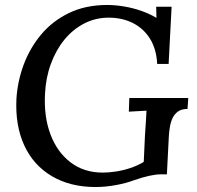

<svg xmlns="http://www.w3.org/2000/svg" viewBox="-20 -736 794 772"><path d="M364 16Q262 16 188 -28Q114 -72 77.5 -151.5Q41 -231 46 -337Q50 -407 74.5 -474Q99 -541 144.5 -596Q190 -651 257 -683.5Q324 -716 411 -716Q443 -716 479 -710Q515 -704 549 -692Q583 -680 609 -664L608 -709H670L658 -479H612Q609 -539 583 -580.5Q557 -622 514 -643.5Q471 -665 417 -665Q364 -665 318.5 -641.5Q273 -618 239 -576.5Q205 -535 184.5 -479Q164 -423 161 -359Q156 -267 183 -195.5Q210 -124 264 -83Q318 -42 393 -42Q418 -42 447 -46.5Q476 -51 504.5 -60.5Q533 -70 558 -85L563 -194Q565 -220 566.5 -245Q568 -270 569 -291Q553 -290 533 -289Q513 -288 498 -287L500 -342H737L734 -298Q710 -298 695.5 -287.5Q681 -277 673.5 -260.5Q666 -244 663 -225Q660 -206 659 -190L651 -35H626Q607 -35 579.5 -29Q552 -23 518 -11Q486 1 444.5 8.5Q403 16 364 16Z"/></svg>

Font: Lora Medium
Style: Italic
Weight: 500
Italic angle: -3°
Designer: Olga Karpushina, Alexei Vanyashin (Cyrillic)
Foundry: Cyreal
Version: Version 3.004